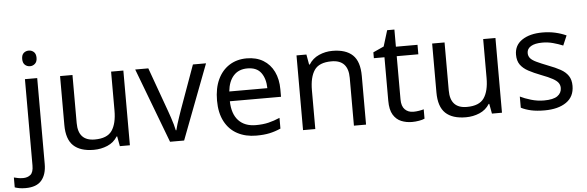

<svg xmlns="http://www.w3.org/2000/svg" viewBox="-111 -935 4192 1372"><g transform="rotate(-5 1984.5 -248.5)"><path d="M78 -681Q78 -710 93 -723.5Q108 -737 130 -737Q150 -737 165.5 -723.5Q181 -710 181 -681Q181 -653 165.5 -639Q150 -625 130 -625Q108 -625 93 -639Q78 -653 78 -681ZM22 240Q-3 240 -22 236.5Q-41 233 -55 228V157Q-40 161 -24 164Q-8 167 11 167Q43 167 64 149.5Q85 132 85 83V-536H173V80Q173 155 137 197.5Q101 240 22 240Z M791 -536V0H719L706 -71H702Q676 -29 630 -9.5Q584 10 532 10Q435 10 386 -36.5Q337 -83 337 -185V-536H426V-191Q426 -63 545 -63Q634 -63 668.5 -113Q703 -163 703 -257V-536Z M1079 0 876 -536H970L1084 -220Q1092 -198 1101 -171Q1110 -144 1117 -119.5Q1124 -95 1127 -78H1131Q1135 -95 1142.5 -120Q1150 -145 1159.5 -172Q1169 -199 1176 -220L1290 -536H1384L1180 0Z M1676 -546Q1745 -546 1794.5 -516Q1844 -486 1870.5 -431.5Q1897 -377 1897 -304V-251H1530Q1532 -160 1576.5 -112.5Q1621 -65 1701 -65Q1752 -65 1791.5 -74.5Q1831 -84 1873 -102V-25Q1832 -7 1792 1.5Q1752 10 1697 10Q1621 10 1562.5 -21Q1504 -52 1471.5 -113.5Q1439 -175 1439 -264Q1439 -352 1468.5 -415Q1498 -478 1551.5 -512Q1605 -546 1676 -546ZM1675 -474Q1612 -474 1575.5 -433.5Q1539 -393 1532 -321H1805Q1804 -389 1773 -431.5Q1742 -474 1675 -474Z M2291 -546Q2387 -546 2436 -499.5Q2485 -453 2485 -349V0H2398V-343Q2398 -472 2278 -472Q2189 -472 2155 -422Q2121 -372 2121 -278V0H2033V-536H2104L2117 -463H2122Q2148 -505 2194 -525.5Q2240 -546 2291 -546Z M2830 -62Q2850 -62 2871 -65.5Q2892 -69 2905 -73V-6Q2891 1 2865 5.5Q2839 10 2815 10Q2773 10 2737.5 -4.5Q2702 -19 2680 -55Q2658 -91 2658 -156V-468H2582V-510L2659 -545L2694 -659H2746V-536H2901V-468H2746V-158Q2746 -109 2769.5 -85.5Q2793 -62 2830 -62Z M3460 -536V0H3388L3375 -71H3371Q3345 -29 3299 -9.5Q3253 10 3201 10Q3104 10 3055 -36.5Q3006 -83 3006 -185V-536H3095V-191Q3095 -63 3214 -63Q3303 -63 3337.5 -113Q3372 -163 3372 -257V-536Z M3979 -148Q3979 -70 3921 -30Q3863 10 3765 10Q3709 10 3668.5 1Q3628 -8 3597 -24V-104Q3629 -88 3674.5 -74.5Q3720 -61 3767 -61Q3834 -61 3864 -82.5Q3894 -104 3894 -140Q3894 -160 3883 -176Q3872 -192 3843.5 -208Q3815 -224 3762 -244Q3710 -264 3673 -284Q3636 -304 3616 -332Q3596 -360 3596 -404Q3596 -472 3651.5 -509Q3707 -546 3797 -546Q3846 -546 3888.5 -536.5Q3931 -527 3968 -510L3938 -440Q3904 -454 3867 -464Q3830 -474 3791 -474Q3737 -474 3708.5 -456.5Q3680 -439 3680 -409Q3680 -387 3693 -371.5Q3706 -356 3736.5 -341.5Q3767 -327 3818 -307Q3869 -288 3905 -268Q3941 -248 3960 -219.5Q3979 -191 3979 -148Z"/></g></svg>

Font: Noto Sans Tamil Supplement
Style: Regular
Weight: 400
Designer: Ek Type
Foundry: Ek Type
Version: Version 2.001; ttfautohint (v1.8.4.7-5d5b)